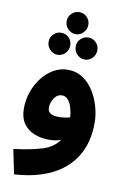

<svg xmlns="http://www.w3.org/2000/svg" viewBox="-103 -793 704 1082"><g transform="rotate(10 249.0 -252.0)"><path d="M57 230 28 90Q124 78 188.5 58.5Q253 39 284 -7Q270 -2 253.5 1Q237 4 218 4Q170 4 131.5 -11.5Q93 -27 70 -60Q47 -93 47 -146Q47 -195 63 -241Q79 -287 107.5 -323.5Q136 -360 173.5 -381.5Q211 -403 253 -403Q303 -403 340.5 -378Q378 -353 403 -312.5Q428 -272 441 -225Q454 -178 454 -135Q454 -22 406 57Q358 136 269 179.5Q180 223 57 230ZM185 -174Q185 -132 248 -132Q281 -132 313 -141Q311 -168 303.5 -194.5Q296 -221 282 -238Q268 -255 247 -255Q219 -255 202 -228.5Q185 -202 185 -174ZM261 -608Q236 -608 217.5 -627Q199 -646 199 -672Q199 -698 217.5 -716Q236 -734 261 -734Q287 -734 305 -716Q323 -698 323 -672Q323 -646 305 -627Q287 -608 261 -608ZM181 -476Q156 -476 137.5 -495Q119 -514 119 -540Q119 -566 137.5 -584Q156 -602 181 -602Q207 -602 225 -584Q243 -566 243 -540Q243 -514 225 -495Q207 -476 181 -476ZM336 -476Q311 -476 292.5 -495Q274 -514 274 -540Q274 -566 292.5 -584Q311 -602 336 -602Q362 -602 380 -584Q398 -566 398 -540Q398 -514 380 -495Q362 -476 336 -476Z"/></g></svg>

Font: Noto IKEA Arabic
Style: Bold
Weight: 700
Designer: Monotype Design Team
Foundry: Monotype Imaging Inc.
Version: Version 1.200